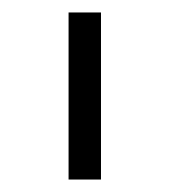

<svg xmlns="http://www.w3.org/2000/svg" viewBox="-20 -760 272 308"><path d="M90 -472V-740H142V-472Z"/></svg>

Font: IBM Plex Sans Arabic Light
Style: Regular
Weight: 300
Designer: Mike Abbink, Paul van der Laan, Pieter van Rosmalen, Wael Morcos, Khajak Apelian
Foundry: Bold Monday
Version: Version 1.2